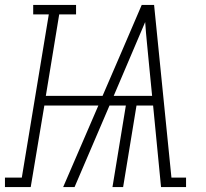

<svg xmlns="http://www.w3.org/2000/svg" viewBox="-63 -755 833 775"><path d="M-43 0V-38H25L134 -697H71V-735H244V-697H176L122 -368H351L430 -551L509 -735H559L629 -38H688V0H587L555 -329H488L434 0H391L445 -329H379L238 0H192L334 -329H116L61 0ZM396 -368H551L539 -490Q535 -534 530.5 -578Q526 -622 523 -666Q504 -622 485.5 -578Q467 -534 448 -490Z"/></svg>

Font: Iosevka Etoile XLtObl
Style: Regular
Weight: 200
Italic angle: -9°
Designer: Belleve Invis
Foundry: Belleve Invis
Version: Version 15.5.2; ttfautohint (v1.8.4)